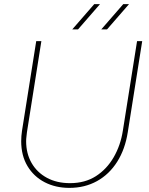

<svg xmlns="http://www.w3.org/2000/svg" viewBox="-20 -900 725 933"><path d="M317 13Q250 13 197 -14.5Q144 -42 113.5 -93Q83 -144 83 -214Q83 -226 84 -239Q85 -252 87 -265L156 -700H181L111 -258Q110 -247 108.5 -236Q107 -225 107 -214Q107 -154 133.5 -108Q160 -62 208 -36Q256 -10 320 -10Q393 -10 446 -44Q499 -78 532.5 -136Q566 -194 577 -265L646 -700H671L601 -258Q588 -175 549.5 -114Q511 -53 451.5 -20Q392 13 317 13ZM472 -757 579 -880H607L500 -757ZM331 -757 438 -880H466L359 -757Z"/></svg>

Font: MuseoModerno Thin Thin
Style: Italic
Weight: 250
Italic angle: -9°
Version: Version 1.003